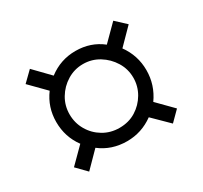

<svg xmlns="http://www.w3.org/2000/svg" viewBox="-101 -709 752 712"><g transform="rotate(-30 275.5 -352.5)"><path d="M82 -353Q82 -416 119 -466L54 -532L96 -573L160 -507Q211 -546 275 -546Q340 -546 388 -508L453 -573L496 -533L431 -467Q468 -416 468 -353Q468 -290 431 -238L495 -173L454 -132L388 -197Q337 -160 275 -160Q209 -160 160 -198L96 -133L55 -175L119 -239Q82 -289 82 -353ZM139 -353Q139 -316 157 -285Q175 -254 206 -235.5Q237 -217 275 -217Q315 -217 345.5 -236Q376 -255 394 -286Q412 -317 412 -353Q412 -390 393 -421Q374 -452 343 -471Q312 -490 275 -490Q238 -490 207 -471Q176 -452 157.5 -421Q139 -390 139 -353Z"/></g></svg>

Font: Noto Sans ExtraCondensed
Style: Regular
Weight: 400
Width: 2
Designer: Monotype Design Team
Foundry: Monotype Imaging Inc.
Version: Version 2.013; ttfautohint (v1.8.4.7-5d5b)